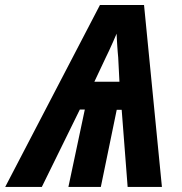

<svg xmlns="http://www.w3.org/2000/svg" viewBox="-82 -735 716 755"><path d="M-61.5 0 311 -715.3H484.4L554.7 0H419.9L396.5 -303.2H377L314.5 0H187L251.5 -304.2H231.9L82.5 0ZM289.1 -413.6H387.7L382.8 -509.3Q381.8 -519 380.9 -530.3Q379.9 -541.5 379.2 -553.5Q378.4 -565.4 377.7 -578.1Q377 -590.8 376.5 -602.5Q369.6 -586.4 362.1 -569.3Q354.5 -552.2 347.2 -536.4Q339.8 -520.5 333 -506.8Z"/></svg>

Font: Open Sans SemiCondensed
Style: Bold Italic
Weight: 700
Width: 4
Italic angle: -12°
Designer: Monotype Design Team
Foundry: Monotype Imaging Inc.
Version: Version 3.003